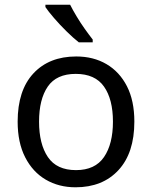

<svg xmlns="http://www.w3.org/2000/svg" viewBox="-20 -786 645 816"><path d="M551 -269Q551 -136 483.5 -63Q416 10 301 10Q230 10 174.5 -22.5Q119 -55 87 -117.5Q55 -180 55 -269Q55 -402 122 -474Q189 -546 304 -546Q377 -546 432.5 -513.5Q488 -481 519.5 -419.5Q551 -358 551 -269ZM146 -269Q146 -174 183.5 -118.5Q221 -63 303 -63Q384 -63 422 -118.5Q460 -174 460 -269Q460 -364 422 -418Q384 -472 302 -472Q220 -472 183 -418Q146 -364 146 -269ZM278 -766Q289 -744 305.5 -716.5Q322 -689 340.5 -663Q359 -637 374 -618V-606H315Q292 -624 263 -652.5Q234 -681 209.5 -709.5Q185 -738 173 -756V-766Z"/></svg>

Font: Noto Sans Tifinagh Air
Style: Regular
Weight: 400
Designer: JamraPatel
Foundry: JamraPatel LLC
Version: Version 2.006; ttfautohint (v1.8.4.7-5d5b)